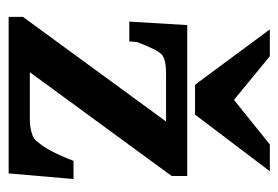

<svg xmlns="http://www.w3.org/2000/svg" viewBox="-120 -524 644 444"><g transform="rotate(90 202.0 -302.0)"><path d="M314 -604H376L245 -431H176L48 -604H110L211 -521ZM19 -33 261 -364H149Q118 -364 106 -354Q94 -342 77 -296Q77 -295 77 -293L76 -282Q76 -280 76 -279H30L38 -413H387V-377L147 -49H255Q269 -49 272 -50Q285 -52 294 -55.5Q303 -59 308 -67Q329 -90 352 -150H394L381 0H19Z"/></g></svg>

Font: New Athena Unicode
Style: Bold
Weight: 700
Designer: J. Rusten 1997; rev. by R. Hancock 2001, 2002, rev. by D. Mastronarde 2002-2021
Foundry: Society for Classical Studies (formerly American Philological Association)
Version: Version 5.008